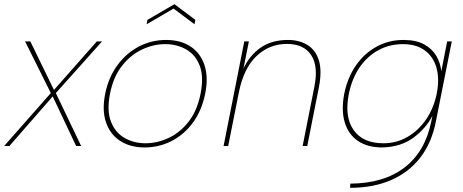

<svg xmlns="http://www.w3.org/2000/svg" viewBox="-36 -698 2216 918"><path d="M84 -500H109L222 -268L427 -500H452L231 -253L352 0H328L216 -237L9 0H-16L207 -253Z M656 7Q587 7 539 -24Q491 -55 471 -112.5Q451 -170 467 -250Q483 -329 526 -387Q569 -445 629 -476Q689 -507 758 -507Q827 -507 874.5 -476Q922 -445 941.5 -387Q961 -329 945 -250Q929 -170 887 -112.5Q845 -55 785 -24Q725 7 656 7ZM660 -13Q716 -13 770.5 -38.5Q825 -64 866 -116.5Q907 -169 923 -250Q939 -331 919 -383.5Q899 -436 854.5 -461.5Q810 -487 754 -487Q698 -487 643.5 -461.5Q589 -436 547.5 -383.5Q506 -331 490 -250Q474 -169 494.5 -116.5Q515 -64 559.5 -38.5Q604 -13 660 -13ZM894 -582 794 -657 665 -582 669 -603 798 -678 898 -603Z M1132 -500H1154L1128 -370Q1157 -433 1210 -470Q1263 -507 1341 -507Q1395 -507 1434 -483Q1473 -459 1488.5 -409.5Q1504 -360 1489 -282L1433 0H1411L1467 -283Q1487 -382 1451.5 -435Q1416 -488 1336 -488Q1252 -488 1190.5 -430Q1129 -372 1106 -256L1055 0H1033Z M2102 -500H2124L2048 -117Q2028 -15 1973.5 55.5Q1919 126 1834 163Q1749 200 1638 200L1639 180Q1799 179 1898 103Q1997 27 2026 -117L2032 -147H2033Q2001 -84 1940.5 -39.5Q1880 5 1791 7Q1721 7 1675 -24.5Q1629 -56 1612 -114Q1595 -172 1610 -250Q1626 -328 1666 -385.5Q1706 -443 1764.5 -475Q1823 -507 1893 -507Q1953 -507 1991.5 -486Q2030 -465 2050 -431Q2070 -397 2074 -357ZM1632 -250Q1610 -140 1654.5 -76.5Q1699 -13 1797 -13Q1860 -13 1912.5 -43.5Q1965 -74 2001.5 -127.5Q2038 -181 2052 -250Q2066 -320 2051 -373.5Q2036 -427 1995 -457Q1954 -487 1891 -487Q1826 -487 1773 -458Q1720 -429 1683.5 -376Q1647 -323 1632 -250Z"/></svg>

Font: Albert Sans Thin
Style: Italic
Weight: 250
Italic angle: -11.25°
Designer: Andreas Rasmussen
Foundry: a.Foundry
Version: Version 1.025